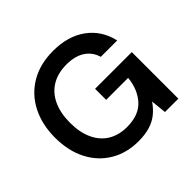

<svg xmlns="http://www.w3.org/2000/svg" viewBox="-171 -908 1117 1117"><g transform="rotate(-45 387.5 -350.0)"><path d="M377 12Q278 12 203.5 -33Q129 -78 88 -158.5Q47 -239 47 -347Q47 -454 89 -536.5Q131 -619 209.5 -665.5Q288 -712 396 -712Q518 -712 598.5 -653.5Q679 -595 703 -491H568Q553 -543 509 -572Q465 -601 395 -601Q324 -601 273.5 -570.5Q223 -540 196.5 -482.5Q170 -425 170 -346Q170 -267 196.5 -210Q223 -153 272 -123.5Q321 -94 387 -94Q485 -94 535 -149Q585 -204 594 -292H413V-383H715V0H605L595 -96Q572 -62 542 -37.5Q512 -13 471.5 -0.5Q431 12 377 12Z"/></g></svg>

Font: DM Sans 12pt SemiBold
Style: Regular
Weight: 600
Version: Version 4.004;gftools[0.9.30]